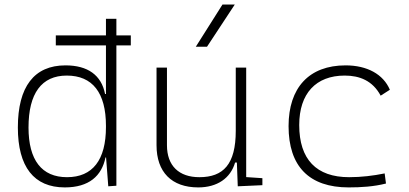

<svg xmlns="http://www.w3.org/2000/svg" viewBox="-20 -815 1798 845"><path d="M225.6 -615.2H446.3V-401.4H442.4C426.3 -484.4 366.2 -527.3 268.1 -527.3C130.4 -527.3 58.6 -433.6 58.6 -253.9C58.6 -80.6 129.4 9.8 265.1 9.8C371.6 9.8 427.7 -40.5 444.3 -122.1H446.8L456.5 4.9L492.2 2.4V-615.2H555.7V-659.2H492.2V-732.4H446.3V-659.2H225.6ZM446.3 -255.9C446.3 -110.8 387.7 -35.2 274.9 -35.2C163.6 -35.2 105.5 -110.4 105.5 -253.9C105.5 -404.3 163.1 -482.4 273.9 -482.4C387.2 -482.4 446.3 -406.7 446.3 -261.2Z M852.5 9.8C935.5 9.8 994.6 -30.3 1014.6 -99.6H1022.5L1026.4 4.9L1134.8 0V-30.8L1063.5 -35.6V-517.6H1017.6V-239.3C1017.6 -91.8 962.9 -35.2 857.4 -35.2C767.6 -35.2 714.8 -85.4 714.8 -175.8V-517.6H668.9V-175.8C668.9 -57.6 735.4 9.8 852.5 9.8ZM841.8 -609.4H891.1L1013.2 -794.9H959Z M1514.6 9.8C1568.4 9.8 1625.5 6.3 1678.7 -7.3L1672.9 -51.8C1622.6 -41.5 1569.8 -35.2 1516.6 -35.2C1372.1 -35.2 1296.9 -113.8 1296.9 -264.6C1296.9 -403.8 1370.6 -482.4 1497.1 -482.4C1562.5 -482.4 1620.1 -460 1655.3 -394L1695.8 -419.9C1667 -488.3 1595.7 -527.3 1501 -527.3C1339.8 -527.3 1250 -428.7 1250 -259.8C1250 -82.5 1340.8 9.8 1514.6 9.8Z"/></svg>

Font: Cascadia Code PL ExtraLight
Style: Regular
Weight: 200
Monospace: yes
Designer: Aaron Bell
Foundry: Saja Typeworks
Version: Version 2404.023